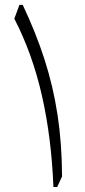

<svg xmlns="http://www.w3.org/2000/svg" viewBox="-20 -752 343 772"><path d="M71.3 -732.4Q124 -621.6 158.9 -513.4Q193.8 -405.3 211.4 -290Q229 -174.8 229.5 -42.5L210 0H194.8Q187 -197.8 148.7 -366.9Q110.4 -536.1 37.6 -676.8L58.1 -732.4Z"/></svg>

Font: Pinar DS1 Light
Style: Regular
Weight: 300
Designer: Amin Abedi
Version: Version 3.000